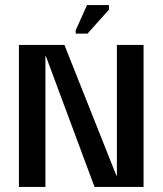

<svg xmlns="http://www.w3.org/2000/svg" viewBox="-20 -741 646 761"><path d="M443.3 -563H549V0H354.7L162 -518H160V0H55V-563H235.3L441.3 -45H443.3ZM326.7 -607.7H280V-621L325 -721H411.7V-702.7Z"/></svg>

Font: Darker Grotesque Light
Style: Regular
Weight: 300
Designer: Gabriel Lam
Foundry: TypeRant
Version: Version 1.000;gftools[0.9.28]